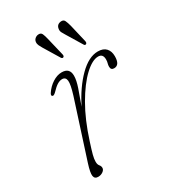

<svg xmlns="http://www.w3.org/2000/svg" viewBox="-161 -712 707 800"><g transform="rotate(-30 192.0 -311.5)"><path d="M76 -379.5Q69.5 -383 76 -393.5Q91.5 -417 113.8 -431.2Q136 -445.5 158 -445.5Q196 -445.5 196 -407.5Q196 -386 185 -353.8Q174 -321.5 158.5 -279.5Q195.5 -353.5 241.8 -399.5Q288 -445.5 332 -445.5Q358 -445.5 371 -431.2Q384 -417 384 -393Q384 -350.5 356.5 -350.5Q341 -350.5 341 -367Q341 -375 343.2 -382.2Q345.5 -389.5 345.5 -399.5Q345.5 -426.5 322.5 -426.5Q294 -426.5 256.5 -391.2Q219 -356 181.5 -291.2Q144 -226.5 115.5 -137Q104 -101.5 99.2 -83.2Q94.5 -65 94.5 -51.5Q94.5 -38.5 100.5 -31.5Q106.5 -24.5 106.5 -16Q106.5 -6.5 96.2 0.8Q86 8 73 8Q56 8 53.5 -7.5Q51 -23 64 -63.5L152 -336.5Q166.5 -383 164.5 -401.5Q162.5 -420 145 -420Q134.5 -420 122.2 -412.8Q110 -405.5 92 -386.5Q81.5 -376.5 76 -379.5ZM178.5 -594 199 -508.5Q201 -500 196.5 -496.5Q190.5 -493 186 -499.5L140.5 -574.5Q135.5 -583 131.5 -591.2Q127.5 -599.5 128.5 -608.5Q129.5 -617.5 136.2 -623.5Q143 -629.5 151.5 -630.5Q165 -632 169.8 -621.8Q174.5 -611.5 178.5 -594ZM288.5 -594 308.5 -509Q310.5 -500 305.5 -496.5Q299.5 -493 295.5 -499.5L250 -574.5Q244.5 -583 240.5 -591Q236.5 -599 238 -608Q240.5 -628 261 -630.5Q274 -632 279 -621.8Q284 -611.5 288.5 -594Z"/></g></svg>

Font: Fraunces 72pt S050 Thin
Style: Italic
Weight: 100
Italic angle: -16°
Version: Version 1.000; ttfautohint (v1.8.3)